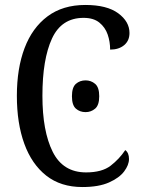

<svg xmlns="http://www.w3.org/2000/svg" viewBox="-20 -744 573 774"><path d="M312 10Q225 10 166.5 -36Q108 -82 78 -164.5Q48 -247 48 -358Q48 -468 79 -550Q110 -632 171.5 -678Q233 -724 324 -724Q411 -724 456.5 -690.5Q502 -657 502 -611Q502 -580 480.5 -562Q459 -544 424 -544Q424 -576 414 -605Q404 -634 380.5 -653Q357 -672 317 -672Q228 -672 189.5 -588.5Q151 -505 151 -358Q151 -215 192.5 -132Q234 -49 327 -49Q391 -49 426 -76Q461 -103 485 -139Q500 -128 500 -103Q500 -79 480.5 -53Q461 -27 419.5 -8.5Q378 10 312 10ZM325 -292Q302 -292 286 -306Q270 -320 270 -356Q270 -392 286 -406Q302 -420 325 -420Q347 -420 363.5 -406Q380 -392 380 -356Q380 -320 363.5 -306Q347 -292 325 -292Z"/></svg>

Font: Noto Serif Condensed
Style: Regular
Weight: 400
Width: 3
Designer: Monotype Design Team
Foundry: Monotype Imaging Inc.
Version: Version 2.013; ttfautohint (v1.8.4.7-5d5b)